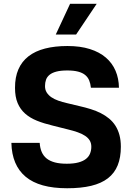

<svg xmlns="http://www.w3.org/2000/svg" viewBox="-20 -979 695 1009"><path d="M188.6 -228.3Q190.3 -201 199.2 -180.4Q208.1 -159.8 225.1 -146.1Q242.2 -132.5 268.3 -125.5Q294.4 -118.6 331 -118.6Q366.8 -118.6 391.5 -125.2Q416.2 -131.7 431.3 -143.5Q446.4 -155.2 453.1 -171.7Q459.9 -188.2 459.9 -208.1Q459.9 -226.6 451.7 -240.4Q443.5 -254.3 427.7 -264.9Q411.9 -275.6 389 -283.7Q366.1 -291.9 336.3 -299L257.1 -318.9Q210.9 -329.9 174.2 -344.6Q137.4 -359.4 111.9 -382.1Q86.3 -404.8 72.6 -437.5Q58.9 -470.2 58.9 -517Q58.6 -573.2 76.7 -614.7Q94.8 -656.2 130 -683.4Q165.1 -710.6 216.6 -723.9Q268.1 -737.2 334.5 -737.2Q402 -737.2 452.4 -721.2Q502.8 -705.3 536.4 -676.3Q570 -647.4 587.2 -607.1Q604.4 -566.8 605.1 -518.1H457.7Q455.6 -539.4 448.7 -556.3Q441.8 -573.2 427.6 -584.9Q413.4 -596.6 390.4 -602.6Q367.5 -608.7 333.5 -608.7Q298.7 -608.7 275.9 -602.6Q253.2 -596.6 240.1 -585.6Q226.9 -574.6 221.8 -559.8Q216.6 -545.1 216.6 -527.3Q216.3 -507.8 225.3 -493.3Q234.4 -478.7 250 -468Q265.6 -457.4 286.8 -449.9Q307.9 -442.5 331.7 -437.1L397 -421.5Q428.6 -414.4 457 -405.5Q485.4 -396.7 509.6 -384.4Q533.7 -372.2 553.3 -356Q572.8 -339.8 586.5 -318.5Q600.1 -297.2 607.6 -269.9Q615.1 -242.5 615.1 -207.7Q615.1 -151.3 598.4 -110.1Q581.7 -68.9 547.1 -42.1Q512.4 -15.3 459.2 -2.5Q405.9 10.3 332.7 10.3Q187.1 10.3 114.9 -50.1Q42.6 -110.4 39.8 -228.3ZM273.1 -797.6 348.4 -959.2H488.3L380 -797.6Z"/></svg>

Font: Cannonade
Style: Bold
Weight: 700
Designer: Rasmus Andersson
Foundry: rsms
Version: Version 3.012;git-f93a4a705